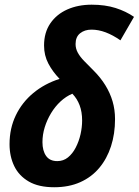

<svg xmlns="http://www.w3.org/2000/svg" viewBox="-20 -785 589 815"><path d="M210 9.8Q144 9.8 102.3 -14.4Q60.5 -38.6 40.5 -79.8Q20.5 -121.1 20.5 -172.9Q20.5 -240.2 47.1 -295.4Q73.7 -350.6 121.3 -390.1Q168.9 -429.7 232.9 -450.2Q203.6 -480.5 185.3 -515.1Q167 -549.8 167 -591.8Q167 -647 193.6 -685.8Q220.2 -724.6 265.9 -744.9Q311.5 -765.1 369.1 -765.1Q426.3 -765.1 470.7 -751Q515.1 -736.8 548.8 -713.4L491.2 -613.8Q459 -636.2 428.5 -647.7Q397.9 -659.2 368.2 -659.2Q339.4 -659.2 320.1 -643.8Q300.8 -628.4 300.8 -598.1Q300.8 -578.6 310.3 -561.3Q319.8 -543.9 337.4 -525.9Q355 -507.8 377.9 -484.9Q407.2 -455.6 427.2 -423.1Q447.3 -390.6 457.8 -355Q468.3 -319.3 468.3 -279.3Q468.3 -216.8 451.2 -164.1Q434.1 -111.3 401.4 -72.3Q368.7 -33.2 320.6 -11.7Q272.5 9.8 210 9.8ZM223.1 -101.1Q249 -101.1 268.6 -116.9Q288.1 -132.8 301.5 -158.7Q314.9 -184.6 321.8 -214.8Q328.6 -245.1 328.6 -273.4Q328.6 -310.1 317.9 -338.4Q307.1 -366.7 287.1 -387.2Q260.3 -376 237.1 -354.5Q213.9 -333 196.8 -304.7Q179.7 -276.4 169.9 -244.9Q160.2 -213.4 160.2 -181.6Q160.2 -145 175.8 -123Q191.4 -101.1 223.1 -101.1Z"/></svg>

Font: Open Sans SemiCondensed
Style: Bold Italic
Weight: 700
Width: 4
Italic angle: -12°
Designer: Monotype Design Team
Foundry: Monotype Imaging Inc.
Version: Version 3.003